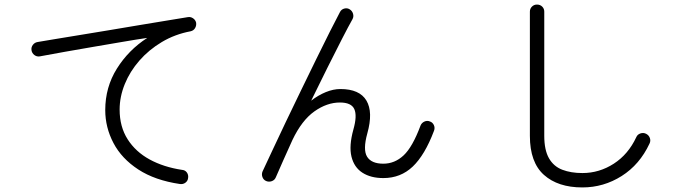

<svg xmlns="http://www.w3.org/2000/svg" viewBox="-20 -797 3040 841"><path d="M768 9Q659 -7 586 -54.5Q513 -102 477 -170.5Q441 -239 441 -315Q441 -415 492 -496.5Q543 -578 625 -631Q577 -624 516 -613.5Q455 -603 390 -592Q325 -581 263.5 -570Q202 -559 154 -550Q141 -548 130.5 -556Q120 -564 118 -577Q116 -590 124 -600.5Q132 -611 145 -613Q169 -617 216.5 -625Q264 -633 326 -643Q388 -653 456.5 -664.5Q525 -676 590.5 -687Q656 -698 711.5 -707Q767 -716 803 -722Q815 -724 825.5 -717Q836 -710 839 -698Q841 -685 834.5 -674Q828 -663 815 -660Q746 -647 689 -613Q632 -579 590.5 -531.5Q549 -484 526.5 -428.5Q504 -373 504 -317Q504 -242 539 -187Q574 -132 635.5 -98.5Q697 -65 777 -53Q791 -52 798.5 -41.5Q806 -31 804 -18Q803 -5 792.5 3Q782 11 768 9Z M1146 -4Q1134 -9 1129.5 -21.5Q1125 -34 1130 -46Q1147 -82 1173 -138Q1199 -194 1231.5 -262Q1264 -330 1298.5 -401Q1333 -472 1365.5 -538.5Q1398 -605 1425 -658.5Q1452 -712 1469 -744Q1475 -756 1488 -759.5Q1501 -763 1512 -756Q1523 -749 1526.5 -736.5Q1530 -724 1524 -713Q1507 -683 1478 -626.5Q1449 -570 1414 -500Q1379 -430 1343 -356Q1374 -380 1407 -393.5Q1440 -407 1471 -407Q1555 -407 1585 -356.5Q1615 -306 1589 -213Q1569 -141 1588 -110.5Q1607 -80 1659 -80Q1709 -80 1748 -116.5Q1787 -153 1822 -247Q1827 -259 1839 -264.5Q1851 -270 1863 -265Q1875 -261 1880.5 -249Q1886 -237 1881 -224Q1841 -118 1788 -67.5Q1735 -17 1659 -17Q1604 -17 1567.5 -40.5Q1531 -64 1519.5 -111Q1508 -158 1528 -230Q1545 -290 1532 -319Q1519 -348 1469 -348Q1412 -348 1357 -309Q1302 -270 1261 -184Q1240 -138 1220.5 -94Q1201 -50 1188 -20Q1183 -8 1170.5 -3.5Q1158 1 1146 -4Z M2531 24Q2424 24 2362.5 -31Q2301 -86 2301 -202V-746Q2301 -759 2310 -768Q2319 -777 2332 -777Q2346 -777 2355 -768Q2364 -759 2364 -746V-202Q2364 -140 2384.5 -104Q2405 -68 2443 -53.5Q2481 -39 2531 -39Q2605 -39 2668.5 -80Q2732 -121 2767 -196Q2772 -208 2785 -212.5Q2798 -217 2810 -211Q2822 -205 2826.5 -192.5Q2831 -180 2825 -168Q2782 -76 2703 -26Q2624 24 2531 24Z"/></svg>

Font: Zen Maru Gothic
Style: Regular
Weight: 400
Designer: Yoshimichi Ohira
Foundry: Positype
Version: Version 1.002